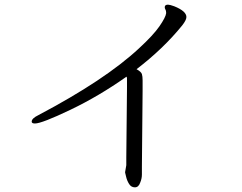

<svg xmlns="http://www.w3.org/2000/svg" viewBox="-20 -745 1040 824"><path d="M517 -7 522 -36V-68L525 -368V-408Q525 -412 523 -416Q404 -332 281.5 -273.5Q159 -215 130 -215Q116 -215 116 -223Q116 -237 145 -251Q431 -402 576 -537Q638 -594 664.5 -632.5Q691 -671 693 -688V-691Q693 -699 690 -704Q687 -709 687 -714Q687 -725 701 -725Q709 -725 728 -718Q780 -697 780 -672Q780 -659 762 -636Q681 -536 566 -448Q586 -437 589 -427Q592 -417 592 -400V-354L589 -30V4Q589 21 582 38Q575 59 559 59Q543 59 534 44.5Q525 30 521.5 14.5Q518 -1 517 -4Z"/></svg>

Font: LXGW Bright TC
Style: Regular
Weight: 400
Designer: Christian Thalmann (Catharsis Fonts)
Foundry: LXGW / Christian Thalmann (Catharsis Fonts) / Fontworks Inc.
Version: Version 5.501